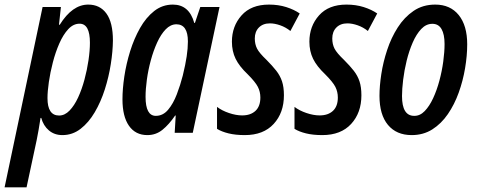

<svg xmlns="http://www.w3.org/2000/svg" viewBox="-71 -570 2048 824"><path d="M-51.3 233.9 111.8 -540H190.4L182.1 -463.9H185.5Q239.3 -550.3 307.6 -550.3Q357.9 -550.3 385.7 -512Q413.6 -473.6 413.6 -396Q413.1 -349.6 404.5 -294.9Q396 -240.2 378.9 -186.5Q361.8 -132.8 335.7 -88.4Q309.6 -43.9 274.9 -17.1Q240.2 9.8 196.8 9.8Q162.6 9.8 138.9 -10.3Q115.2 -30.3 106 -64H103Q99.1 -37.6 94.7 -12.9Q90.3 11.7 86.4 31.2L43 233.9ZM182.6 -74.2Q207 -74.2 227.5 -95.5Q248 -116.7 264.2 -151.6Q280.3 -186.5 291.5 -228.3Q302.7 -270 308.8 -311.5Q314.9 -353 314.9 -386.7Q314.9 -468.3 270.5 -468.3Q243.7 -468.3 221.9 -444.8Q200.2 -421.4 183.6 -383.5Q167 -345.7 155.8 -302.2Q144.5 -258.8 138.7 -218.3Q132.8 -177.7 132.8 -148.9Q132.8 -74.2 182.6 -74.2Z M561.5 9.8Q510.3 9.8 482.4 -30.3Q454.6 -70.3 454.6 -143.6Q454.6 -188 462.6 -241.9Q470.7 -295.9 487.5 -350.1Q504.4 -404.3 530 -449.7Q555.7 -495.1 590.8 -522.7Q626 -550.3 670.9 -550.3Q740.7 -550.3 762.7 -471.7H765.6L788.6 -540H871.1L756.3 0H678.7L683.1 -74.2H680.7Q654.3 -35.6 626.2 -12.9Q598.1 9.8 561.5 9.8ZM597.7 -72.8Q628.4 -72.8 650.4 -98.9Q672.4 -125 687.7 -165Q703.1 -205.1 713.4 -245.6Q725.1 -293.5 730.2 -328.1Q735.4 -362.8 735.4 -392.1Q735.4 -465.8 685.5 -465.8Q660.6 -465.3 640.1 -444.1Q619.6 -422.9 603.5 -387.7Q587.4 -352.5 576.2 -311Q564.9 -269.5 559.3 -228.3Q553.7 -187 553.7 -154.3Q553.7 -72.8 597.7 -72.8Z M979.5 9.8Q939.5 9.8 909.7 2.4Q879.9 -4.9 860.4 -17.1V-111.3Q881.3 -95.2 911.6 -85Q941.9 -74.7 968.3 -74.7Q1004.4 -74.7 1025.4 -94.2Q1046.4 -113.8 1046.4 -151.4Q1046.4 -176.3 1035.6 -197.3Q1024.9 -218.3 991.7 -251.5Q956.1 -285.2 940.2 -317.6Q924.3 -350.1 924.3 -391.1Q924.3 -457.5 965.6 -503.9Q1006.8 -550.3 1083.5 -550.3Q1123.5 -550.3 1157.5 -539.6Q1191.4 -528.8 1215.3 -512.2L1175.3 -437Q1155.3 -453.1 1131.6 -461.4Q1107.9 -469.7 1087.4 -469.7Q1057.6 -469.7 1040 -451.9Q1022.5 -434.1 1022.5 -404.8Q1022.5 -380.4 1032.2 -361.3Q1042 -342.3 1072.8 -313Q1098.1 -287.6 1114.7 -266.4Q1131.3 -245.1 1139.4 -220.7Q1147.5 -196.3 1147.5 -161.1Q1147.5 -85.9 1103.5 -38.1Q1059.6 9.8 979.5 9.8Z M1312 9.8Q1272 9.8 1242.2 2.4Q1212.4 -4.9 1192.9 -17.1V-111.3Q1213.9 -95.2 1244.1 -85Q1274.4 -74.7 1300.8 -74.7Q1336.9 -74.7 1357.9 -94.2Q1378.9 -113.8 1378.9 -151.4Q1378.9 -176.3 1368.2 -197.3Q1357.4 -218.3 1324.2 -251.5Q1288.6 -285.2 1272.7 -317.6Q1256.8 -350.1 1256.8 -391.1Q1256.8 -457.5 1298.1 -503.9Q1339.4 -550.3 1416 -550.3Q1456.1 -550.3 1490 -539.6Q1523.9 -528.8 1547.9 -512.2L1507.8 -437Q1487.8 -453.1 1464.1 -461.4Q1440.4 -469.7 1419.9 -469.7Q1390.1 -469.7 1372.6 -451.9Q1355 -434.1 1355 -404.8Q1355 -380.4 1364.7 -361.3Q1374.5 -342.3 1405.3 -313Q1430.7 -287.6 1447.3 -266.4Q1463.9 -245.1 1471.9 -220.7Q1480 -196.3 1480 -161.1Q1480 -85.9 1436 -38.1Q1392.1 9.8 1312 9.8Z M1695.8 9.8Q1630.4 9.8 1594 -33.9Q1557.6 -77.6 1557.6 -158.7Q1557.6 -200.2 1565.4 -251.7Q1573.2 -303.2 1590.6 -355.7Q1607.9 -408.2 1636 -452.1Q1664.1 -496.1 1703.9 -523.2Q1743.7 -550.3 1796.9 -550.3Q1861.3 -550.3 1897.7 -505.4Q1934.1 -460.4 1934.1 -379.9Q1934.1 -331.1 1925 -277.3Q1916 -223.6 1897.7 -172.6Q1879.4 -121.6 1851.1 -80.3Q1822.8 -39.1 1784.2 -14.6Q1745.6 9.8 1695.8 9.8ZM1706.5 -72.8Q1731.4 -72.3 1751.7 -93.3Q1772 -114.3 1787.8 -148.4Q1803.7 -182.6 1814.7 -223.6Q1825.7 -264.6 1831.3 -305.9Q1836.9 -347.2 1836.9 -381.3Q1836.9 -422.4 1824 -445.1Q1811 -467.8 1784.7 -467.8Q1757.8 -467.8 1736.8 -445.6Q1715.8 -423.3 1700.2 -387.5Q1684.6 -351.6 1674.3 -309.8Q1664.1 -268.1 1659.2 -227.8Q1654.3 -187.5 1654.3 -157.7Q1654.3 -72.8 1706.5 -72.8Z"/></svg>

Font: Open Sans Condensed SemiBold
Style: Italic
Weight: 600
Width: 3
Italic angle: -12°
Designer: Monotype Design Team
Foundry: Monotype Imaging Inc.
Version: Version 3.000; ttfautohint (v1.8.4)